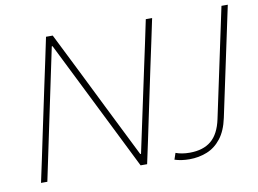

<svg xmlns="http://www.w3.org/2000/svg" viewBox="-78 -829 1284 957"><g transform="rotate(-10 564.5 -350.0)"><path d="M58 0Q71 -60.5 83 -117Q94.5 -173.5 108.5 -238.5L158 -472.5Q172.5 -539.5 184.5 -596.5Q196.5 -653.5 209 -713H243Q295 -609 344.5 -509.8Q394 -410.5 441 -315L570 -56H574L663 -473Q677.5 -540 689.5 -596.5Q701.5 -653 714 -713H746Q733.5 -653.5 721.5 -596.8Q709.5 -540 695 -473L645.5 -238Q631.5 -173 620 -116.5Q608 -60 595 0H562Q518.5 -87.5 470 -185Q421.5 -282.5 363 -400L233 -661H229L140 -238Q126 -172 114.5 -116.5Q103 -61 90 0ZM1129 -713 1011.5 -160.5Q998 -97 968 -58.8Q938 -20.5 896.5 -4Q855 12.5 808 12.5Q766.5 12.5 733 1.5L744 -31Q774.5 -19.5 814.5 -19.5Q883 -19.5 923.5 -53.2Q964 -87 979.5 -160.5L1097 -713Z"/></g></svg>

Font: Heraclito Thin
Style: Italic
Weight: 100
Italic angle: -12°
Designer: Kostas Bartsokas (font) & Cristiano Sobral (main changes)
Foundry: Kostas Bartsokas (font) & Cristiano Sobral (main changes)
Version: Version 1.00;July 8, 2020;FontCreator 13.0.0.2655 64-bit